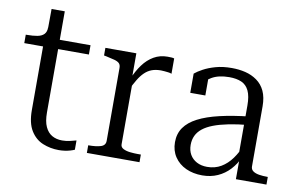

<svg xmlns="http://www.w3.org/2000/svg" viewBox="-70 -777 1424 916"><g transform="rotate(10 641.5 -318.5)"><path d="M11 -464V-505H16Q46 -505 67 -509Q88 -513 99 -524.5Q110 -536 110 -557L158 -509H324V-464ZM175 -157Q175 -114 187 -88Q199 -62 220 -50Q241 -38 269 -38Q290 -38 307.5 -42.5Q325 -47 337 -50V-5Q328 -1 316 2.5Q304 6 290 8Q276 10 261 10Q220 10 183.5 -5Q147 -20 124.5 -56.5Q102 -93 102 -156V-495L110 -502L111 -647H175Z M728 -516V-442Q721 -445 712 -446Q703 -447 693.5 -448Q684 -449 676 -449Q651 -449 632 -442Q613 -435 597.5 -420Q582 -405 568.5 -382.5Q555 -360 540 -329L538 -383Q555 -424 577.5 -454.5Q600 -485 629.5 -502Q659 -519 695 -519Q705 -519 714.5 -518.5Q724 -518 728 -516ZM396 0V-37H398Q434 -37 456.5 -44Q479 -51 479 -73V-426Q479 -441 471.5 -448.5Q464 -456 447.5 -460.5Q431 -465 407 -470L396 -472V-509H546V-375L552 -381V-69Q552 -55 566 -48Q580 -41 599.5 -39Q619 -37 634 -37H651V0Z M1132 -306V-265Q1079 -260 1037 -251.5Q995 -243 965 -231.5Q935 -220 915.5 -204.5Q896 -189 886.5 -169Q877 -149 877 -124Q877 -97 888.5 -77Q900 -57 921.5 -45.5Q943 -34 972 -34Q1010 -34 1039.5 -51.5Q1069 -69 1091 -99.5Q1113 -130 1128 -168L1130 -110Q1114 -74 1089 -47Q1064 -20 1030.5 -5Q997 10 956 10Q912 10 877 -6Q842 -22 821.5 -52.5Q801 -83 801 -124Q801 -165 822 -195Q843 -225 884.5 -246.5Q926 -268 988 -282.5Q1050 -297 1132 -306ZM1118 0V-107L1111 -109V-356Q1111 -401 1098.5 -427Q1086 -453 1062 -463.5Q1038 -474 1003 -474Q951 -474 918 -454.5Q885 -435 866 -408Q864 -418 867 -427Q870 -436 875 -444Q880 -452 887.5 -457Q895 -462 905 -464V-368H832V-461Q846 -473 871 -486.5Q896 -500 930 -509.5Q964 -519 1007 -519Q1042 -519 1073 -511.5Q1104 -504 1129.5 -486Q1155 -468 1169 -438Q1183 -408 1183 -364V-73Q1183 -59 1194 -51Q1205 -43 1223.5 -40Q1242 -37 1265 -37H1266V0Z"/></g></svg>

Font: Roboto Serif 36pt Light
Style: Regular
Weight: 300
Designer: Greg Gazdowicz
Foundry: Commercial Type
Version: Version 1.008